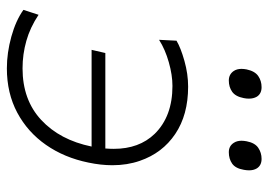

<svg xmlns="http://www.w3.org/2000/svg" viewBox="-129 -625 763 545"><g transform="rotate(90 252.5 -352.5)"><path d="M174 9.5Q130 9.5 84 -3.2Q38 -16 8 -37.5L22 -80.5Q58 -56.5 96 -45.8Q134 -35 174 -35Q263.5 -35 320.5 -88Q377.5 -141 396 -231H121.5L130.5 -270H401.5Q402.5 -282.5 402.5 -294Q402.5 -366 360 -410Q310.5 -460.5 224 -460.5Q193 -460.5 156.8 -450.2Q120.5 -440 93 -422.5L95.5 -472Q115.5 -484 152.8 -494.5Q190 -505 226 -505Q306 -505 360.2 -468.5Q414.5 -432 436.5 -368Q449 -332 449 -290Q449 -257.5 441.5 -222Q427.5 -153.5 391.2 -101.5Q355 -49.5 299.8 -20Q244.5 9.5 174 9.5ZM412 -620.5Q394.5 -620.5 385.5 -634.5Q379.5 -643.5 379.5 -656.5Q379.5 -663 381 -671Q385.5 -694.5 399.5 -704Q413.5 -713.5 431 -713.5Q449.5 -713.5 458 -700Q463.5 -691 463.5 -678Q463.5 -671 462 -663Q458 -639.5 444.5 -630Q431 -620.5 412 -620.5ZM208.5 -620.5Q191 -620.5 181.5 -634.5Q175.5 -643.5 175.5 -656.5Q175.5 -663 177 -671Q182 -694.5 195.8 -704Q209.5 -713.5 227.5 -713.5Q246 -713.5 254.5 -700Q260 -690.5 260 -677.5Q260 -670.5 258.5 -663Q254 -639.5 240.5 -630Q227 -620.5 208.5 -620.5Z"/></g></svg>

Font: Heraclito ExtraLight
Style: Italic
Weight: 200
Italic angle: -12°
Designer: Kostas Bartsokas (font) & Cristiano Sobral (main changes)
Foundry: Kostas Bartsokas (font) & Cristiano Sobral (main changes)
Version: Version 1.00;July 8, 2020;FontCreator 13.0.0.2655 64-bit